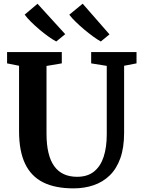

<svg xmlns="http://www.w3.org/2000/svg" viewBox="-20 -1030 783 1058"><path d="M384.8 8Q284.3 8 217.8 -25.1Q151.3 -58.3 118.2 -128Q85 -197.7 85 -306.8V-667.6L19 -680.8V-743H320.5V-680.8L236.3 -666.6V-294.2Q236.3 -232.9 247.1 -188.1Q257.8 -143.2 279.2 -113.8Q300.6 -84.4 332.1 -70.1Q363.6 -55.8 405.1 -55.8Q462.2 -55.8 498.2 -84.8Q534.2 -113.8 551.3 -166.3Q568.3 -218.9 568.3 -290.1V-667L482.4 -680.8V-743H732.3V-680.8L663.9 -667.6V-298.1Q663.9 -216.6 643.2 -158.5Q622.6 -100.4 584.8 -63.6Q547 -26.8 496 -9.4Q445 8 384.8 8ZM435.6 -1009.6 583.3 -840.6 535.8 -801.6H535.1Q517.4 -811.4 493.6 -828.6Q469.9 -845.8 444.8 -866.7Q419.8 -887.7 397.8 -909.1Q375.7 -930.4 361.8 -949ZM186.8 -1009.2 339.4 -841.7 290.2 -801.6H289.6Q271.5 -811.1 247.4 -828.2Q223.3 -845.4 198.2 -866.5Q173.2 -887.7 151.3 -909.2Q129.5 -930.8 115.9 -949.4Z"/></svg>

Font: Merriweather 7pt Light
Style: Regular
Weight: 300
Designer: Eben Sorkin
Foundry: Eben Sorkin
Version: Version 2.200;gftools[0.9.31]